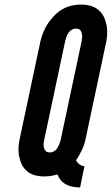

<svg xmlns="http://www.w3.org/2000/svg" viewBox="-20 -763 489 839"><path d="M353 -151C349 -133 342 -114 331 -94C326 -83 319 -73 312 -62C319 -50 329 -40 349 -36L330 56C269 56 243 30 231 -1C215 4 196 8 175 8C140 8 114 0 96 -17C79 -32 70 -51 66 -71C59 -94 59 -120 65 -151L157 -584C164 -613 175 -639 191 -663C206 -683 222 -703 245 -718C268 -733 298 -743 334 -743C370 -743 395 -733 412 -718C429 -703 439 -683 443 -663C450 -641 450 -615 445 -584ZM337 -584C341 -604 339 -619 332 -630C328 -635 321 -638 312 -638C293 -638 281 -624 274 -611C270 -603 267 -594 265 -584L173 -151C168 -132 170 -116 178 -105C182 -100 188 -97 197 -97C216 -97 228 -109 235 -124C238 -130 242 -139 245 -151Z"/></svg>

Font: League Gothic Italic
Style: Regular
Weight: 400
Designer: Tyler Finck
Foundry: The League of Moveable Type
Version: Version 1.001;PS 001.001;hotconv 1.0.56;makeotf.lib2.0.21325